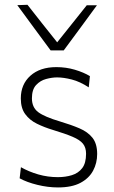

<svg xmlns="http://www.w3.org/2000/svg" viewBox="-20 -792 488 821"><path d="M228 9.5Q185 9.5 140 -1.5Q95 -12.5 64 -29.5L69.5 -77Q104 -57.5 144.2 -46Q184.5 -34.5 227.5 -34.5Q260 -34.5 287.5 -43Q315 -51.5 331.5 -73Q348 -94.5 348 -134.5Q348 -161 334.8 -177.5Q321.5 -194 290.2 -207.2Q259 -220.5 206 -236.5Q169.5 -247.5 138.2 -262.8Q107 -278 88 -303.8Q69 -329.5 69 -371Q69 -431.5 110 -468.2Q151 -505 221 -505Q262.5 -505 300.2 -493.8Q338 -482.5 364.5 -466.5L359.5 -418.5Q322 -443 287 -452Q252 -461 224 -461Q202 -461 177 -454.2Q152 -447.5 134.2 -428.2Q116.5 -409 116.5 -371.5Q116.5 -332.5 143.8 -312.2Q171 -292 237 -272.5Q284 -258.5 319.8 -243.2Q355.5 -228 375.5 -202.8Q395.5 -177.5 395.5 -133.5Q395.5 -94.5 378 -62Q360.5 -29.5 323.8 -10Q287 9.5 228 9.5ZM196.5 -576.5Q161 -624.5 125.2 -673Q89.5 -721.5 54 -770L97.5 -771.5Q129.5 -730.5 161 -690.8Q192.5 -651 224.5 -611Q256.5 -651 287.8 -690.2Q319 -729.5 351 -769.5H394.5Q359.5 -721.5 323.8 -673Q288 -624.5 252.5 -576.5Z"/></svg>

Font: Commissioner ExtraLight
Style: Regular
Weight: 200
Designer: Kostas Bartsokas
Foundry: Kostas Bartsokas
Version: Version 1.000; ttfautohint (v1.8.3)